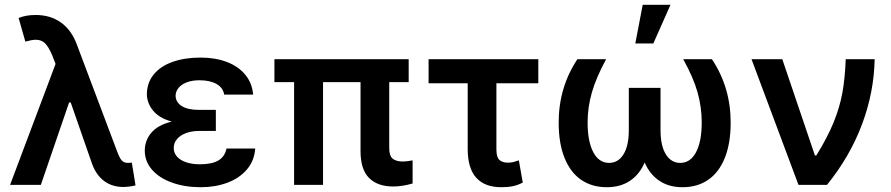

<svg xmlns="http://www.w3.org/2000/svg" viewBox="-20 -780 3758 810"><path d="M369.1 -86.9 278.3 -347.7H271.5L152.3 0H22.5L214.4 -510.3L200.2 -546.9Q185.1 -582.5 169.9 -597.4Q154.8 -612.3 130.9 -612.3Q115.2 -612.3 86.9 -604.5L58.6 -704.1Q88.9 -716.8 129.9 -716.8Q192.9 -716.8 237.5 -684.8Q282.2 -652.8 304.7 -590.8L473.6 -142.6Q481 -123.5 486.3 -113.5Q491.7 -103.5 499.8 -98.1Q507.8 -92.8 520.5 -92.8L536.1 -93.8L551.8 2Q541.5 4.9 526.9 6.8Q512.2 8.8 500 8.8Q454.1 8.8 420.4 -15.6Q386.7 -40 369.1 -86.9Z M704.1 -267.1Q650.9 -282.2 625.5 -313.7Q600.1 -345.2 599.6 -382.8Q600.1 -431.2 628.7 -466.1Q657.2 -501 708.3 -519Q759.3 -537.1 826.2 -537.1Q888.2 -537.1 937 -518.6Q985.8 -500 1014.9 -464.6Q1043.9 -429.2 1047.9 -380.9H925.8Q920.9 -410.2 893.3 -425.8Q865.7 -441.4 821.3 -441.4Q790.5 -441.4 767.8 -432.6Q745.1 -423.8 733.2 -409.2Q721.2 -394.5 720.7 -376Q721.7 -348.1 747.1 -332.3Q772.5 -316.4 819.3 -316.4H890.6V-227.5H819.3Q790 -227.5 765.6 -218.8Q741.2 -210 727.1 -193.6Q712.9 -177.2 712.9 -155.3Q712.9 -135.7 726.1 -120.1Q739.3 -104.5 764.4 -95.7Q789.6 -86.9 823.2 -86.9Q874.5 -86.9 901.6 -103.3Q928.7 -119.6 935.5 -153.3H1056.6Q1053.2 -102.5 1022.2 -65.7Q991.2 -28.8 940.2 -9.5Q889.2 9.8 827.1 9.8Q760.3 9.8 706.5 -9.3Q652.8 -28.3 621.8 -63.5Q590.8 -98.6 590.8 -144.5Q590.8 -187 618.2 -219.7Q645.5 -252.4 704.1 -267.1Z M1704.1 -433.6H1622.1V-154.3Q1622.1 -122.6 1636.7 -110.6Q1651.4 -98.6 1679.7 -98.6Q1696.3 -98.6 1720.7 -103.5V-5.9Q1676.3 6.8 1638.7 6.8Q1573.2 6.8 1537.1 -29.1Q1501 -64.9 1501 -142.6V-433.6H1342.8V0H1220.7V-433.6H1137.7V-530.3H1704.1Z M2251 -428.7H2074.2V-149.4Q2074.2 -116.7 2086.9 -105.2Q2099.6 -93.8 2122.1 -93.8Q2135.7 -93.8 2145.3 -96.2Q2154.8 -98.6 2168.9 -103.5L2185.5 -9.8Q2163.6 1.5 2143.1 5.6Q2122.6 9.8 2094.7 9.8Q2025.4 9.8 1989.3 -30Q1953.1 -69.8 1953.1 -151.4V-428.7H1788.1V-530.3H2251Z M2459 -263.7Q2459 -183.1 2482.9 -137.9Q2506.8 -92.8 2549.8 -92.8Q2587.9 -92.8 2610.4 -128.9Q2632.8 -165 2632.8 -231.4V-409.2H2766.6V-231.4Q2766.6 -165 2789.1 -128.9Q2811.5 -92.8 2849.6 -92.8Q2892.6 -92.8 2916.5 -137.9Q2940.4 -183.1 2940.4 -263.7Q2940.4 -327.6 2922.9 -390.1Q2905.3 -452.6 2862.3 -530.3H2983.4Q3062.5 -411.6 3062.5 -262.7Q3062.5 -175.3 3037.8 -114Q3013.2 -52.7 2967.8 -21.5Q2922.4 9.8 2859.4 9.8Q2802.2 9.8 2762 -17.1Q2721.7 -43.9 2699.7 -94.2Q2677.7 -43.9 2637.5 -17.1Q2597.2 9.8 2540 9.8Q2477.1 9.8 2431.6 -21.5Q2386.2 -52.7 2361.6 -114Q2336.9 -175.3 2336.9 -262.7Q2336.9 -411.6 2416 -530.3H2537.1Q2494.6 -452.1 2476.8 -389.4Q2459 -326.7 2459 -263.7ZM2691.4 -759.8H2808.6L2736.3 -596.7H2660.2Z M3150.4 -530.3H3280.3L3418 -124H3423.8Q3471.2 -200.7 3496.8 -263.7Q3522.5 -326.7 3533.7 -388.2Q3544.9 -449.7 3547.9 -530.3H3669.9Q3667.5 -391.1 3616.5 -255.1Q3565.4 -119.1 3468.8 0H3348.6Z"/></svg>

Font: Pretendard GOV SemiBold
Style: Regular
Weight: 600
Designer: Base glyphs from Inter by Rasmus Andersson; Hangeul glyphs from Noto Sans CJK(Source Han Sans) by Jang Soo-young and Kan
Foundry: Kil Hyung-jin
Version: Version 1.309